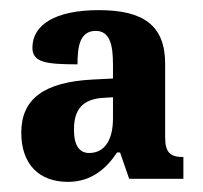

<svg xmlns="http://www.w3.org/2000/svg" viewBox="-20 -739 401 379"><path d="M114 -380C160 -380 190 -406 211 -438H217L235 -386H342V-429C316 -429 306 -438 306 -468V-613C306 -689 263 -719 175 -719C89 -719 44 -690 44 -645C44 -616 70 -612 133 -612C133 -646 137 -678 169 -678C197 -678 203 -650 203 -612V-584L163 -582C67 -577 22 -544 22 -477C22 -415 57 -380 114 -380ZM156 -437C138 -437 126 -450 126 -483C126 -522 142 -544 186 -546L203 -547V-505C203 -465 188 -437 156 -437Z"/></svg>

Font: Noto Serif Thai ExtraCondensed ExtraBold
Style: Regular
Weight: 800
Width: 2
Designer: Monotype Design Team
Foundry: Monotype Imaging Inc.
Version: Version 2.002